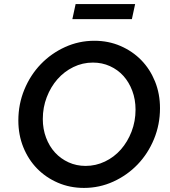

<svg xmlns="http://www.w3.org/2000/svg" viewBox="-20 -911 836 942"><path d="M765 -380Q765 -300 735.5 -228.5Q706 -157 655 -104Q604 -51 536 -20Q468 11 392 11Q323 11 264 -14.5Q205 -40 162 -84Q119 -128 94.5 -188.5Q70 -249 70 -320Q70 -400 99.5 -471.5Q129 -543 180 -596Q231 -649 299 -680Q367 -711 443 -711Q512 -711 571 -685.5Q630 -660 673 -616Q716 -572 740.5 -511.5Q765 -451 765 -380ZM645 -373Q645 -423 629 -465.5Q613 -508 585.5 -538.5Q558 -569 519.5 -586.5Q481 -604 436 -604Q385 -604 340 -582Q295 -560 262 -522.5Q229 -485 209.5 -434.5Q190 -384 190 -327Q190 -278 206 -235.5Q222 -193 250 -162.5Q278 -132 316.5 -114.5Q355 -97 400 -97Q450 -97 495 -118.5Q540 -140 573 -177.5Q606 -215 625.5 -265.5Q645 -316 645 -373ZM643 -891 627 -817H335L351 -891Z"/></svg>

Font: Red Hat Text Medium
Style: Italic
Weight: 500
Italic angle: -12°
Designer: Pentagram / MCKL
Foundry: Pentagram / MCKL
Version: Version 1.003; Red Hat Text Medium Italic